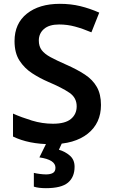

<svg xmlns="http://www.w3.org/2000/svg" viewBox="-20 -744 590 1004"><path d="M508 -195Q508 -100 439 -45Q370 10 248 10Q130 10 48 -30V-150Q93 -130 147 -113.5Q201 -97 257 -97Q321 -97 351 -122Q381 -147 381 -188Q381 -233 343 -259Q305 -285 232 -316Q188 -335 148 -361Q108 -387 82 -427Q56 -467 56 -529Q56 -621 120.5 -672.5Q185 -724 293 -724Q350 -724 399.5 -712Q449 -700 499 -678L458 -575Q413 -594 372.5 -605Q332 -616 289 -616Q237 -616 210 -592.5Q183 -569 183 -532Q183 -502 198 -482Q213 -462 244.5 -445Q276 -428 326 -406Q383 -381 424 -354Q465 -327 486.5 -289Q508 -251 508 -195ZM370 128Q370 182 335.5 211Q301 240 220 240Q201 240 185 238Q169 236 157 232V160Q169 163 187.5 165.5Q206 168 221 168Q243 168 256.5 160.5Q270 153 270 133Q270 91 186 79L225 0H306L288 39Q320 48 345 69.5Q370 91 370 128Z"/></svg>

Font: Noto Sans Tamil SemiBold
Style: Regular
Weight: 600
Designer: Jelle Bosma - Monotype Design Team
Foundry: Monotype Imaging Inc.
Version: Version 2.004; ttfautohint (v1.8.4.7-5d5b)